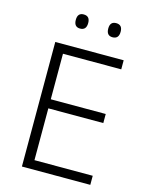

<svg xmlns="http://www.w3.org/2000/svg" viewBox="-132 -983 817 1063"><g transform="rotate(15 276.5 -451.0)"><path d="M492 0H100V-714H492V-662H158V-401H473V-349H158V-52H492ZM178 -862Q178 -902 213 -902Q249 -902 249 -862Q249 -821 213 -821Q178 -821 178 -862ZM364 -862Q364 -902 399 -902Q435 -902 435 -862Q435 -821 399 -821Q364 -821 364 -862Z"/></g></svg>

Font: Noto Sans Bengali UI Light
Style: Regular
Weight: 300
Designer: Jelle Bosma - Monotype Design Team
Foundry: Monotype Imaging Inc.
Version: Version 2.003; ttfautohint (v1.8.4.7-5d5b)